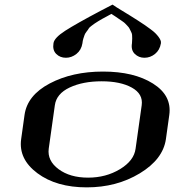

<svg xmlns="http://www.w3.org/2000/svg" viewBox="-20 -809 790 829"><path d="M565.4 -167 591.8 -354.5Q598.6 -403.3 549.3 -430.7Q500 -458 418.9 -458Q337.9 -458 280.8 -431.2Q223.6 -404.3 216.8 -354.5L190.4 -167Q183.6 -115.2 232.9 -78.6Q282.2 -42 360.4 -42Q437.5 -42 498 -78.6Q558.6 -115.2 565.4 -167ZM696.3 -208Q683.6 -121.1 583.5 -60.5Q483.4 0 354.5 0Q223.6 0 141.6 -61Q59.6 -122.1 71.3 -208L85.9 -312.5Q97.7 -397.5 194.8 -448.7Q292 -500 424.8 -500Q558.6 -500 640.6 -448.2Q722.7 -396.5 710.9 -312.5ZM460.9 -749Q458 -747.1 441.4 -738.3Q424.8 -729.5 421.4 -727.5Q418 -725.6 404.8 -717.8Q391.6 -710 388.7 -707.5Q385.7 -705.1 375.5 -697.8Q365.2 -690.4 362.8 -685.5Q360.4 -680.7 354 -672.9Q347.7 -665 345.2 -658.2Q342.8 -651.4 339.8 -642.1Q336.9 -632.8 335.9 -622.1Q331.1 -592.8 310.1 -576.2Q289.1 -559.6 264.6 -559.6Q239.3 -559.6 222.7 -576.2Q206.1 -592.8 210.9 -622.1Q213.9 -645.5 261.7 -676.3Q309.6 -707 413.1 -761.7Q447.3 -779.3 465.8 -789.1Q481.4 -778.3 504.9 -764.2Q528.3 -750 542.5 -741.2Q556.6 -732.4 575.7 -720.2Q594.7 -708 606 -700.2Q617.2 -692.4 630.4 -682.6Q643.6 -672.9 650.9 -665.5Q658.2 -658.2 664.1 -650.4Q669.9 -642.6 672.9 -635.7Q675.8 -628.9 674.8 -622.1Q669.9 -592.8 649.4 -576.2Q628.9 -559.6 603.5 -559.6Q579.1 -559.6 562 -576.2Q544.9 -592.8 549.8 -622.1Q550.8 -632.8 550.8 -642.1Q550.8 -651.4 550.3 -658.2Q549.8 -665 545.4 -672.9Q541 -680.7 539.1 -685.5Q537.1 -690.4 529.8 -697.8Q522.5 -705.1 520 -708Q517.6 -710.9 506.8 -718.3Q496.1 -725.6 493.2 -727.5Q490.2 -729.5 477.5 -738.3Q464.8 -747.1 460.9 -749Z"/></svg>

Font: okolaks
Style: BoldItalic
Weight: 600
Width: 8
Italic angle: -8°
Version: Version 000.6.0